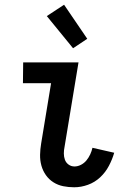

<svg xmlns="http://www.w3.org/2000/svg" viewBox="-20 -784 540 812"><path d="M294 8Q270 8 247.5 3.5Q225 -1 206 -13Q187 -25 174 -43.5Q161 -62 155 -84Q149 -106 149.5 -129.5Q150 -153 154 -177L196 -432H77L78 -520H312L253 -163Q250 -149 250 -135Q250 -121 254.5 -108.5Q259 -96 270 -88Q281 -80 295 -80Q309 -80 322.5 -87Q336 -94 345.5 -105.5Q355 -117 361.5 -131Q368 -145 371 -159L463 -138Q455 -110 440.5 -82.5Q426 -55 403.5 -34Q381 -13 352 -2.5Q323 8 294 8ZM289 -580 178 -716 251 -764 349 -620Z"/></svg>

Font: Iosevka Curly Semibold
Style: Italic
Weight: 600
Italic angle: -9°
Monospace: yes
Designer: Belleve Invis
Foundry: Belleve Invis
Version: Version 22.1.2; ttfautohint (v1.8.4)